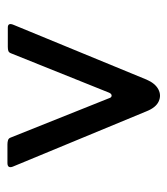

<svg xmlns="http://www.w3.org/2000/svg" viewBox="13 -593 450 516"><g transform="rotate(90 238.0 -335.0)"><path d="M244 -403Q242 -410 237 -410Q232 -410 229 -403L123 -139Q121 -134 117 -132.5Q113 -131 106 -131H54Q40 -131 47 -147L194 -504Q204 -527 220 -535.5Q236 -544 252.5 -536.5Q269 -529 279 -504L428 -144Q433 -130 418 -130H368Q362 -130 357 -131.5Q352 -133 350 -138Z"/></g></svg>

Font: Libre Franklin Thin Medium
Style: Regular
Weight: 500
Version: Version 3.000